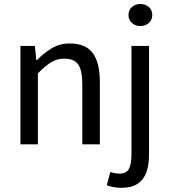

<svg xmlns="http://www.w3.org/2000/svg" viewBox="-20 -714 838 950"><path d="M81.1 0V-486.8H152.3L159.7 -417H163.1Q197.3 -451.7 236.3 -475.3Q275.4 -499 325.7 -499Q404.3 -499 439.2 -450.9Q474.1 -402.8 474.1 -309.6V0H387.2V-297.9Q387.2 -365.2 367.2 -394.5Q347.2 -423.8 297.9 -423.8Q261.2 -423.8 232.2 -405.5Q203.1 -387.2 167.5 -351.1V0ZM581.1 215.3Q558.1 215.3 539.8 211.4Q521.5 207.5 508.3 202.6L525.9 137.2Q534.7 140.1 546.4 142.6Q558.1 145 571.3 145Q606.4 145 618.4 120.6Q630.4 96.2 630.4 52.7V-486.8H717.3V52.7Q717.3 102.5 704.1 138.9Q690.9 175.3 660.9 195.3Q630.9 215.3 581.1 215.3ZM674.8 -585Q649.9 -585 632.8 -600.3Q615.7 -615.7 615.7 -639.6Q615.7 -664.6 632.8 -679.4Q649.9 -694.3 674.8 -694.3Q699.2 -694.3 716.3 -679.4Q733.4 -664.6 733.4 -639.6Q733.4 -615.7 716.3 -600.3Q699.2 -585 674.8 -585Z"/></svg>

Font: Varta Light Medium
Style: Regular
Weight: 500
Version: Version 1.004